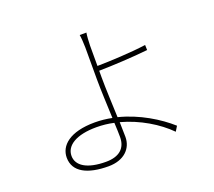

<svg xmlns="http://www.w3.org/2000/svg" viewBox="-130 -935 1259 1131"><g transform="rotate(-20 500.0 -369.5)"><path d="M490 -116C490 -45 445 -7 363 -7C244 -7 183 -48 183 -109C183 -174 252 -218 378 -218C415 -218 452 -214 487 -206C489 -170 490 -138 490 -116ZM508 -525C590 -526 723 -533 815 -543L814 -575C720 -562 588 -556 508 -555V-682C508 -703 511 -748 514 -762H472C475 -749 478 -705 478 -682V-482C478 -415 483 -319 486 -237C451 -244 415 -248 379 -248C220 -248 153 -183 153 -109C153 -18 239 23 368 23C465 23 520 -33 520 -106C520 -131 519 -163 518 -199C633 -168 739 -104 809 -33L828 -64C754 -130 643 -199 516 -231C513 -316 508 -414 508 -482Z"/></g></svg>

Font: Noto Sans Japanese Thin
Style: Regular
Weight: 100
Designer: Ryoko NISHIZUKA (kana & ideographs); Paul D. Hunt (Latin, Greek & Cyrillic); Wenlong ZHANG (bopomofo); Sandoll Communica
Foundry: Adobe Systems Incorporated
Version: Version 1.000;PS 1;hotconv 1.0.78;makeotf.lib2.5.61930